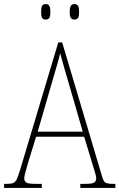

<svg xmlns="http://www.w3.org/2000/svg" viewBox="-23 -922 586 942"><path d="M-3 0V-20H15Q33 -20 43.5 -25Q54 -30 60.5 -45.5Q67 -61 77 -93L263 -714H282L477 -59Q484 -33 493.5 -26.5Q503 -20 531 -20H543V0H371V-20H396Q430 -20 439.5 -26.5Q449 -33 449 -48Q449 -58 441.5 -81.5Q434 -105 429 -122L390 -251H154L118 -134Q115 -122 109.5 -104.5Q104 -87 100 -71Q96 -55 96 -47Q96 -33 106 -26.5Q116 -20 150 -20H182V0ZM162 -276H383L319 -497Q304 -549 291.5 -591.5Q279 -634 272 -661Q267 -636 254 -593.5Q241 -551 230 -511ZM342 -826Q331 -826 325 -833.5Q319 -841 319 -863Q319 -886 325 -894Q331 -902 342 -902Q354 -902 359.5 -894Q365 -886 365 -863Q365 -841 359.5 -833.5Q354 -826 342 -826ZM201 -826Q189 -826 184 -833.5Q179 -841 179 -863Q179 -886 184 -894Q189 -902 201 -902Q213 -902 218.5 -894Q224 -886 224 -863Q224 -841 218.5 -833.5Q213 -826 201 -826Z"/></svg>

Font: Noto Serif Lao Condensed Thin
Style: Regular
Weight: 100
Width: 3
Designer: Monotype Design Team
Foundry: Monotype Imaging Inc.
Version: Version 2.003; ttfautohint (v1.8.4.7-5d5b)